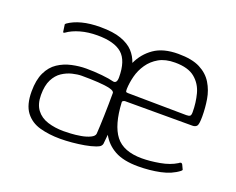

<svg xmlns="http://www.w3.org/2000/svg" viewBox="-86 -629 963 784"><g transform="rotate(20 396.0 -237.5)"><path d="M233 8Q185 8 145 -3Q105 -14 81.5 -45Q58 -76 58 -134Q58 -184 73.5 -216.5Q89 -249 115.5 -266.5Q142 -284 174 -291Q206 -298 236 -298Q271 -298 305 -294.5Q339 -291 357 -286Q374 -283 374 -310Q374 -382 340.5 -411.5Q307 -441 233 -441Q193 -441 159.5 -431.5Q126 -422 104 -406Q101 -404 98.5 -404Q96 -404 96 -407Q95 -414 94 -421Q93 -428 92 -435Q91 -438 92.5 -439Q94 -440 95 -442Q119 -459 153.5 -468Q188 -477 233 -477Q289 -477 323.5 -464.5Q358 -452 377 -431.5Q396 -411 405 -384Q425 -428 464.5 -455.5Q504 -483 569 -483Q629 -483 664 -465Q699 -447 717.5 -416.5Q736 -386 742 -349.5Q748 -313 748 -276Q748 -241 741.5 -234Q735 -227 723 -227Q650 -227 576 -227Q502 -227 429 -227Q428 -227 423.5 -225Q419 -223 419 -218Q424 -121 459 -76Q494 -31 574 -31Q609 -31 651 -38.5Q693 -46 722 -64Q725 -67 729.5 -68.5Q734 -70 738 -64L746 -47Q748 -44 747 -42.5Q746 -41 743 -38Q712 -14 666.5 -4.5Q621 5 571 5Q507 5 469 -16Q431 -37 411 -74Q410 -64 409 -53.5Q408 -43 407 -33Q406 -28 401.5 -23Q397 -18 383 -13Q363 -6 337.5 -1.5Q312 3 285 5.5Q258 8 233 8ZM372 -241Q372 -250 352.5 -255Q333 -260 300 -262Q267 -264 229 -264Q211 -264 188.5 -258.5Q166 -253 145.5 -239.5Q125 -226 112 -200.5Q99 -175 99 -134Q99 -94 117 -70Q135 -46 166.5 -36Q198 -26 236 -26Q246 -26 266.5 -27Q287 -28 310 -32Q333 -36 349.5 -44Q366 -52 367 -63Q369 -92 370.5 -142Q372 -192 372 -241ZM685 -259Q696 -259 700.5 -262.5Q705 -266 705 -279Q705 -320 695 -358Q685 -396 655.5 -420.5Q626 -445 569 -445Q527 -445 499 -429Q471 -413 453.5 -387.5Q436 -362 428.5 -333Q421 -304 420 -277Q420 -269 421 -265.5Q422 -262 430 -262Q494 -261 557.5 -260.5Q621 -260 685 -259Z"/></g></svg>

Font: Glory Thin ExtraLight
Style: Regular
Weight: 250
Version: Version 1.011